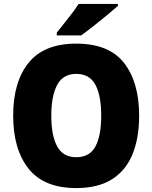

<svg xmlns="http://www.w3.org/2000/svg" viewBox="-20 -947 776 977"><path d="M688 -358Q688 -244 654 -161.5Q620 -79 549.5 -34.5Q479 10 368 10Q204 10 125.5 -88.5Q47 -187 47 -359Q47 -530 125.5 -627.5Q204 -725 368 -725Q534 -725 611 -627Q688 -529 688 -358ZM241 -358Q241 -257 271 -202Q301 -147 368 -147Q436 -147 465.5 -201.5Q495 -256 495 -358Q495 -460 465.5 -515.5Q436 -571 368 -571Q301 -571 271 -515Q241 -459 241 -358ZM580 -917Q560 -899 526 -871Q492 -843 456 -814.5Q420 -786 393 -767H269V-781Q294 -813 326.5 -853.5Q359 -894 380 -927H580Z"/></svg>

Font: Noto Sans Bengali SemiCondensed Black
Style: Regular
Weight: 900
Width: 4
Designer: Joana Ranito - Universal Thirst; Jelle Bosma - Monotype Design Team
Foundry: Universal Thirst ehf.
Version: Version 3.000; ttfautohint (v1.8.4.7-5d5b)